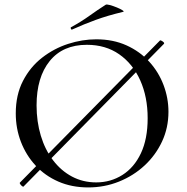

<svg xmlns="http://www.w3.org/2000/svg" viewBox="-20 -808 816 840"><path d="M83 8Q82 10 77.5 7Q73 4 69 -1.5Q65 -7 67 -9L680 -631Q683 -633 692 -626.5Q701 -620 697 -616ZM366 12Q294 12 235.5 -13.5Q177 -39 135.5 -84Q94 -129 71.5 -187.5Q49 -246 49 -312Q49 -393 80.5 -454Q112 -515 164 -555.5Q216 -596 278 -616Q340 -636 401 -636Q475 -636 533.5 -609.5Q592 -583 633 -538Q674 -493 695.5 -436Q717 -379 717 -319Q717 -249 689 -189Q661 -129 612.5 -84Q564 -39 500.5 -13.5Q437 12 366 12ZM401 -10Q464 -10 515.5 -42.5Q567 -75 596.5 -137.5Q626 -200 626 -291Q626 -384 593.5 -456.5Q561 -529 501.5 -570.5Q442 -612 360 -612Q255 -612 197.5 -541Q140 -470 140 -347Q140 -276 158.5 -214.5Q177 -153 212 -107Q247 -61 295 -35.5Q343 -10 401 -10ZM296 -679Q292 -677 290 -682.5Q288 -688 291 -689Q335 -713 370.5 -738.5Q406 -764 442 -787Q446 -790 460.5 -786Q475 -782 491 -775.5Q507 -769 516 -763Q525 -757 518 -756Q451 -740 399 -721Q347 -702 296 -679Z"/></svg>

Font: Cormorant Garamond Light Medium
Style: Regular
Weight: 500
Version: Version 4.001